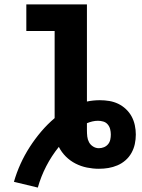

<svg xmlns="http://www.w3.org/2000/svg" viewBox="-20 -755 640 868"><path d="M151 93 43 67Q55 25 73 -14.5Q91 -54 114.5 -90.5Q138 -127 166 -160Q194 -193 227 -221V-615H99V-735H373V-296Q387 -299 402 -300.5Q417 -302 431 -302Q453 -302 474 -298.5Q495 -295 514 -286Q533 -277 549 -262Q565 -247 575 -228.5Q585 -210 589.5 -189Q594 -168 594 -147Q594 -125 589.5 -104Q585 -83 574.5 -64Q564 -45 547.5 -30.5Q531 -16 511 -7.5Q491 1 470 4.5Q449 8 427 8Q400 8 373 2.5Q346 -3 321.5 -15.5Q297 -28 277.5 -47.5Q258 -67 246 -91Q213 -50 189 -3.5Q165 43 151 93ZM427 -85Q439 -85 450 -89.5Q461 -94 468.5 -103Q476 -112 478.5 -123.5Q481 -135 481 -147Q481 -159 478 -171Q475 -183 467 -192.5Q459 -202 447 -205.5Q435 -209 423 -209Q410 -209 397.5 -206Q385 -203 373 -198Q373 -190 373 -182Q373 -174 373 -166Q373 -152 374.5 -138Q376 -124 382.5 -112Q389 -100 401 -92.5Q413 -85 427 -85Z"/></svg>

Font: Iosevka SS04 Heavy Extended
Style: Regular
Weight: 900
Width: 7
Monospace: yes
Designer: Belleve Invis
Foundry: Belleve Invis
Version: Version 19.0.0; ttfautohint (v1.8.4)